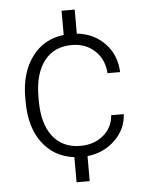

<svg xmlns="http://www.w3.org/2000/svg" viewBox="-54 -688 652 851"><g transform="rotate(-5 272.0 -262.5)"><path d="M283.7 -39.6Q343.8 -39.6 385 -73.5Q426.3 -107.4 430.7 -163.1H486.8Q482.9 -95.2 432.9 -47.4Q382.8 0.5 310.5 8.3V119.6H252V7.8Q161.6 -3.4 109.9 -73.2Q58.1 -143.1 58.1 -256.8V-274.4Q58.1 -382.8 109.6 -453.9Q161.1 -524.9 252 -536.1V-643.6H310.5V-536.6Q386.2 -528.8 435.1 -477.5Q483.9 -426.3 486.8 -350.1H430.7Q426.8 -412.1 386 -450.2Q345.2 -488.3 283.2 -488.3Q204.1 -488.3 160.4 -431.2Q116.7 -374 116.7 -271V-253.9Q116.7 -152.8 160.4 -96.2Q204.1 -39.6 283.7 -39.6Z"/></g></svg>

Font: Vazir Thin FD
Style: Thin-FD
Weight: 100
Designer: Saber Rastikerdar
Foundry: Saber Rastikerdar
Version: Version 30.0.0